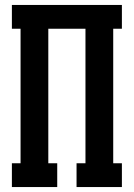

<svg xmlns="http://www.w3.org/2000/svg" viewBox="-20 -755 540 775"><path d="M28 0V-96H63V-639H28V-735H472V-639H437V-96H472V0H289V-96H325V-639H175V-96H211V0Z"/></svg>

Font: Iosevka Gothic
Style: Bold
Weight: 700
Monospace: yes
Designer: Belleve Invis
Foundry: Belleve Invis
Version: Version 15.5.1; ttfautohint (v1.8.4)